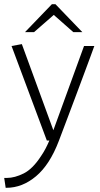

<svg xmlns="http://www.w3.org/2000/svg" viewBox="-31 -669 474 914"><path d="M-4 225 -11 178Q-8 178 -4.5 178Q-1 178 2 178Q39 178 82 156.5Q125 135 165 73Q176 57 185.5 39Q195 21 204 0H192L24 -450L73 -459L223 -49L369 -450H418Q411 -430 398.5 -396.5Q386 -363 369.5 -318.5Q353 -274 333.5 -222Q314 -170 292.5 -113Q271 -56 249 2Q206 115 140.5 170Q75 225 0 225Q-1 225 -2 225Q-3 225 -4 225ZM88 -516 216 -649H233L361 -516H318L225 -598L131 -516Z"/></svg>

Font: Ancizar Sans Thin
Style: Regular
Weight: 100
Designer: Cesar Puertas, Viviana Monsalve, Julian Moncada, Julian Prieto, Jose Castro, Mariel Hernandez, Felipe Aragon, Sara Alarc
Version: Version 8.100